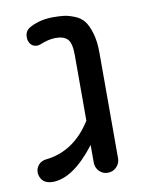

<svg xmlns="http://www.w3.org/2000/svg" viewBox="-72 -649 551 708"><g transform="rotate(-10 203.5 -295.0)"><path d="M175 -595Q199 -595 215.5 -593Q232 -591 254 -582.5Q276 -574 289 -558Q302 -542 311.5 -511Q321 -480 321 -437V-41Q321 -22 307.5 -8.5Q294 5 275 5Q256 5 243 -8.5Q230 -22 230 -41V-107Q148 0 73 3H70Q29 3 21 -32Q20 -35 20 -41Q20 -57 30.5 -69Q41 -81 58 -83Q165 -94 230 -198V-444Q230 -488 216 -503Q202 -518 171 -518Q144 -518 111 -504Q105 -502 100 -502Q77 -502 69 -525Q67 -530 67 -539Q67 -564 89 -575Q127 -595 175 -595Z"/></g></svg>

Font: VarelaRound
Style: Regular
Weight: 400
Designer: Joe Prince, Avraham Cornfeld
Foundry: Joe Prince, Avraham Cornfeld
Version: Version 2.000;PS 002.000;hotconv 1.0.88;makeotf.lib2.5.64775